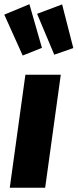

<svg xmlns="http://www.w3.org/2000/svg" viewBox="-49 -886 366 906"><path d="M89.8 -866.2 148.9 -660.2 58.1 -624 -28.8 -816.9ZM244.1 -865.2 296.9 -659.2 207 -627.9 126 -820.8ZM237.8 -533.2 164.1 0H-2.9L70.8 -533.2Z"/></svg>

Font: Fira Sans Compressed ExtraBold
Style: Italic
Weight: 800
Width: 3
Italic angle: -8°
Designer: Carrois Corporate & Edenspiekermann AG
Foundry: Carrois Corporate GbR & Edenspiekermann AG
Version: Version 4.203;PS 004.203;hotconv 1.0.88;makeotf.lib2.5.64775